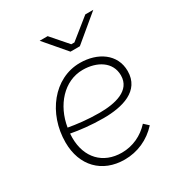

<svg xmlns="http://www.w3.org/2000/svg" viewBox="-172 -836 893 958"><g transform="rotate(-30 274.5 -357.0)"><path d="M269 6C343 6 411 -24 462 -80L436 -104C394 -58 337 -31 274 -31C166 -31 96 -104 96 -219L97 -243C145 -234 209 -226 281 -226C389 -226 502 -255 502 -370C502 -468 417 -524 315 -524C165 -524 55 -382 55 -216C55 -81 140 6 269 6ZM303 -596H357L506 -720H460L343 -626H325L243 -720H197ZM101 -275C120 -393 202 -487 310 -487C391 -487 462 -446 462 -368C462 -280 366 -259 276 -259C207 -259 146 -267 101 -275Z"/></g></svg>

Font: Fixel Text 20240404 ExtraLight
Style: Italic
Weight: 200
Width: 4
Italic angle: -10°
Designer: AlfaBravo + MacPaw
Foundry: Kyrylo Tkachov, Marchela Mozhyna, Serhii Makarenko, Maria Weinstein, Zakhar Kryvoshyya
Version: Version 1.211;Glyphs 3.2 (3225)